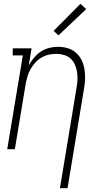

<svg xmlns="http://www.w3.org/2000/svg" viewBox="-20 -784 540 1009"><path d="M295 205 382 -321Q386 -342 387 -363.5Q388 -385 385 -405Q382 -425 374 -443.5Q366 -462 351.5 -475.5Q337 -489 317 -495Q297 -501 276 -501Q256 -501 236 -496.5Q216 -492 198 -481.5Q180 -471 165.5 -455Q151 -439 140.5 -420.5Q130 -402 124.5 -382.5Q119 -363 115 -343L58 0H18L100 -493H47V-530H146L131 -440Q143 -462 159 -481Q175 -500 195.5 -513.5Q216 -527 239.5 -532.5Q263 -538 285 -538Q312 -538 336.5 -530.5Q361 -523 379.5 -506.5Q398 -490 409 -467.5Q420 -445 424 -419.5Q428 -394 427 -367.5Q426 -341 421 -315L335 205ZM287 -598 262 -622 403 -764 433 -736Z"/></svg>

Font: Iosevka Slab XLtObl
Style: Regular
Weight: 200
Italic angle: -9°
Monospace: yes
Designer: Belleve Invis
Foundry: Belleve Invis
Version: Version 11.1.1; ttfautohint (v1.8.3)